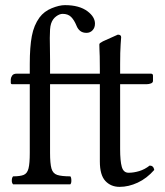

<svg xmlns="http://www.w3.org/2000/svg" viewBox="-20 -718 643 748"><path d="M175 -390V-122Q175 -81 180.5 -61.5Q186 -42 203 -36.5Q220 -31 254 -31Q258 -27 258 -14Q258 -4 254 0H31Q26 -5 26 -14Q26 -26 31 -31Q58 -31 72 -36.5Q86 -42 91 -61.5Q96 -81 96 -122V-390H27Q22 -390 22 -396V-409Q22 -415 27 -423Q32 -431 45 -431H96V-469Q96 -535 104 -577.5Q112 -620 134 -650Q152 -674 181.5 -686Q211 -698 233 -698Q289 -698 321 -674Q350 -652 350 -626Q350 -610 340.5 -600Q331 -590 317 -590Q302 -590 292.5 -597.5Q283 -605 278 -618Q269 -640 257 -652Q245 -664 224 -664Q212 -664 198.5 -654Q185 -644 179 -626Q176 -617 175 -603Q174 -589 174 -570Q174 -553 174.5 -531.5Q175 -510 175 -486V-431H369V-449Q369 -482 368.5 -498.5Q368 -515 367.5 -524.5Q367 -534 367 -544Q367 -549 372 -551.5Q377 -554 381 -557L439 -583Q452 -583 452 -573Q452 -573 450 -545Q448 -517 448 -468V-431H568Q576 -431 576 -423V-403Q576 -396 568 -393Q560 -390 552 -390H448V-137Q448 -91 454.5 -68Q461 -45 481 -45Q501 -45 522.5 -51.5Q544 -58 563 -73Q578 -73 581 -56Q552 -23 516.5 -6.5Q481 10 446 10Q412 10 390.5 -13Q369 -36 369 -89V-390Z"/></svg>

Font: Ponomar
Style: Regular
Weight: 400
Version: Version 1.301; ttfautohint (v1.8.4.7-5d5b)